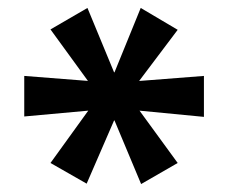

<svg xmlns="http://www.w3.org/2000/svg" viewBox="-20 -739 574 483"><path d="M198 -277 107 -329 203 -462 206 -461 41 -446V-548L207 -535L203 -533L107 -665L200 -719L267 -557H268L334 -719L427 -664L329 -534L326 -535L493 -548V-445L327 -461L330 -462L427 -329L335 -276L268 -436H267Z"/></svg>

Font: Nunito Sans 7pt Expanded
Style: Bold
Weight: 700
Width: 7
Designer: Vernon Adams
Foundry: Vernon Adams
Version: Version 3.101;gftools[0.9.27]